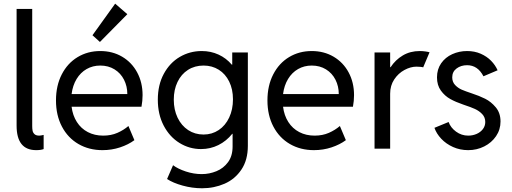

<svg xmlns="http://www.w3.org/2000/svg" viewBox="-20 -800 2756 1033"><path d="M69.3 -124V-752H153.3V-122.1Q153.3 -107.4 155.3 -96.9Q157.2 -86.4 165.5 -78.4Q173.8 -70.3 191.4 -70.3Q199.2 -70.3 214.8 -74.2V2Q200.2 7.8 174.8 7.8Q69.3 7.8 69.3 -124Z M281.2 -259.8Q281.2 -339.4 312.3 -399.7Q343.3 -460 397.5 -492.7Q451.7 -525.4 519.5 -525.4Q585.4 -525.4 637.2 -494.9Q689 -464.4 718 -410.4Q747.1 -356.4 747.1 -288.1Q747.1 -257.8 741.2 -225.6H365.2Q371.1 -178.7 393.6 -143.6Q416 -108.4 452.4 -89.4Q488.8 -70.3 535.2 -70.3Q577.6 -70.3 611.6 -85.2Q645.5 -100.1 670.9 -122.1L703.1 -45.9Q670.9 -22 626 -7.1Q581.1 7.8 531.2 7.8Q459 7.8 402.1 -25.1Q345.2 -58.1 313.2 -118.9Q281.2 -179.7 281.2 -259.8ZM665 -293.9Q665 -335.9 647.2 -371.1Q629.4 -406.2 596.2 -426.8Q563 -447.3 519.5 -447.3Q479 -447.3 446 -428.5Q413.1 -409.7 392.1 -375Q371.1 -340.3 365.2 -293.9ZM477.5 -610.4 599.6 -780.3 665 -723.6 517.6 -574.2Z M878.9 163.1 911.1 88.9Q937 108.4 979.7 122.6Q1022.5 136.7 1065.4 136.7Q1106.4 136.7 1144.5 121.1Q1182.6 105.5 1207 72.3Q1231.4 39.1 1231.4 -11.7V-80.1H1229.5Q1198.2 -41 1155 -19.5Q1111.8 2 1061.5 2Q999 2 945.8 -30.8Q892.6 -63.5 860.8 -124Q829.1 -184.6 829.1 -263.7Q829.1 -343.3 861.3 -402.8Q893.6 -462.4 947.5 -493.9Q1001.5 -525.4 1065.4 -525.4Q1114.3 -525.4 1155.8 -506.3Q1197.3 -487.3 1227.1 -452.1H1229.5V-517.6H1313.5V-15.6Q1313.5 61 1278.8 112.5Q1244.1 164.1 1188 188.5Q1131.8 212.9 1067.4 212.9Q1014.2 212.9 962.4 198.5Q910.6 184.1 878.9 163.1ZM1233.4 -265.6Q1233.4 -319.8 1213.1 -361.1Q1192.9 -402.3 1157 -424.8Q1121.1 -447.3 1075.2 -447.3Q1027.8 -447.3 991.5 -424.1Q955.1 -400.9 935.1 -359.1Q915 -317.4 915 -263.7Q915 -209.5 935.5 -166.7Q956.1 -124 992.4 -100.1Q1028.8 -76.2 1075.2 -76.2Q1120.6 -76.2 1156.7 -100.3Q1192.9 -124.5 1213.1 -167.7Q1233.4 -210.9 1233.4 -265.6Z M1418.9 -259.8Q1418.9 -339.4 1450 -399.7Q1481 -460 1535.2 -492.7Q1589.4 -525.4 1657.2 -525.4Q1723.1 -525.4 1774.9 -494.9Q1826.7 -464.4 1855.7 -410.4Q1884.8 -356.4 1884.8 -288.1Q1884.8 -257.8 1878.9 -225.6H1502.9Q1508.8 -178.7 1531.2 -143.6Q1553.7 -108.4 1590.1 -89.4Q1626.5 -70.3 1672.9 -70.3Q1715.3 -70.3 1749.3 -85.2Q1783.2 -100.1 1808.6 -122.1L1840.8 -45.9Q1808.6 -22 1763.7 -7.1Q1718.8 7.8 1668.9 7.8Q1596.7 7.8 1539.8 -25.1Q1482.9 -58.1 1450.9 -118.9Q1418.9 -179.7 1418.9 -259.8ZM1802.7 -293.9Q1802.7 -335.9 1784.9 -371.1Q1767.1 -406.2 1733.9 -426.8Q1700.7 -447.3 1657.2 -447.3Q1616.7 -447.3 1583.7 -428.5Q1550.8 -409.7 1529.8 -375Q1508.8 -340.3 1502.9 -293.9Z M1995.1 -517.6H2079.1V-438.5H2081.5Q2107.4 -478 2147.2 -501.7Q2187 -525.4 2238.3 -525.4Q2253.9 -525.4 2269 -523.2Q2284.2 -521 2291 -518.6L2256.8 -437.5Q2253.9 -439 2243.4 -440.2Q2232.9 -441.4 2220.7 -441.4Q2189.5 -441.4 2156.2 -423.6Q2123 -405.8 2101.1 -372.8Q2079.1 -339.8 2079.1 -295.9V0H1995.1Z M2317.4 -112.3 2393.6 -143.6Q2404.3 -113.3 2433.6 -91.8Q2462.9 -70.3 2499 -70.3Q2522.9 -70.3 2543.9 -79.3Q2564.9 -88.4 2577.9 -105.2Q2590.8 -122.1 2590.8 -143.6Q2590.8 -168.9 2574.2 -186.3Q2557.6 -203.6 2534.9 -213.9Q2512.2 -224.1 2480.5 -234.4Q2478.5 -235.4 2469.7 -238.3Q2432.1 -251 2402.6 -267.3Q2373 -283.7 2352.1 -312.5Q2331.1 -341.3 2331.1 -383.8Q2331.1 -427.2 2353.5 -459.5Q2376 -491.7 2413.1 -508.5Q2450.2 -525.4 2493.2 -525.4Q2533.2 -525.4 2566.2 -511Q2599.1 -496.6 2622.1 -473.1Q2645 -449.7 2657.2 -421.9L2581.1 -389.6Q2550.3 -449.2 2493.2 -449.2Q2460 -449.2 2436.5 -431.6Q2413.1 -414.1 2413.1 -383.8Q2413.1 -358.9 2428.7 -342.5Q2444.3 -326.2 2464.1 -317.6Q2483.9 -309.1 2517.6 -297.9Q2558.1 -284.7 2590.1 -268.8Q2622.1 -252.9 2647.5 -222.4Q2672.9 -191.9 2672.9 -146.5Q2672.9 -102.5 2648.9 -67.4Q2625 -32.2 2585.2 -12.2Q2545.4 7.8 2499 7.8Q2455.1 7.8 2417.5 -9Q2379.9 -25.9 2354 -53.5Q2328.1 -81.1 2317.4 -112.3Z"/></svg>

Font: Reddit Sans Strawberry
Style: Regular
Weight: 400
Designer: Stephen Hutchings
Foundry: Reddit
Version: Version 1.013